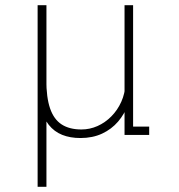

<svg xmlns="http://www.w3.org/2000/svg" viewBox="-20 -520 690 740"><path d="M125 200V-500H159V200ZM290 12Q250.5 12 219.8 -0.2Q189 -12.5 168 -38.8Q147 -65 136.2 -107Q125.5 -149 125.5 -208V-500H158.5V-213Q158.5 -144.5 173 -102.2Q187.5 -60 217.5 -40.5Q247.5 -21 294 -21Q326 -21 355.8 -34.2Q385.5 -47.5 409.2 -71.5Q433 -95.5 447.5 -127.8Q462 -160 463.5 -198H487Q487 -156.5 473.8 -118.8Q460.5 -81 435.2 -51.5Q410 -22 373.5 -5Q337 12 290 12ZM460 0V-90.5V-500H493V-17L478 -32H555V0Z"/></svg>

Font: Trispace Thin
Style: Regular
Weight: 100
Designer: Tyler Finck
Foundry: Etcetera Type Company
Version: Version 1.210